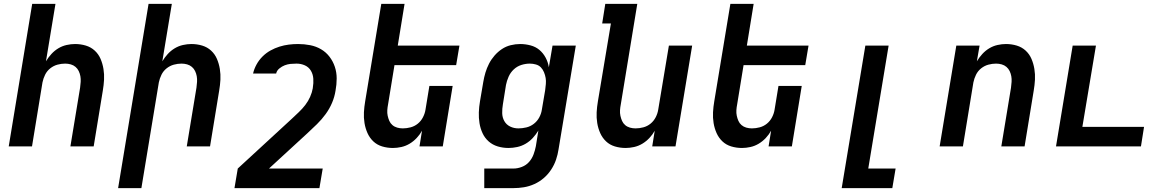

<svg xmlns="http://www.w3.org/2000/svg" viewBox="-20 -755 6040 990"><path d="M25 0 146 -735H266L217 -439Q229 -459 245 -476.5Q261 -494 281 -506Q301 -518 323.5 -523Q346 -528 367 -528Q396 -528 422.5 -520Q449 -512 468.5 -494Q488 -476 498.5 -451.5Q509 -427 513.5 -399.5Q518 -372 516.5 -344Q515 -316 510 -287L463 0H343L393 -303Q395 -318 396 -333Q397 -348 394.5 -362Q392 -376 386 -388.5Q380 -401 369.5 -410Q359 -419 345 -423Q331 -427 316 -427Q296 -427 276 -421.5Q256 -416 239 -402.5Q222 -389 212.5 -369.5Q203 -350 199 -330L145 0Z M589 215 746 -735H866L817 -439Q829 -459 845 -476.5Q861 -494 881 -506Q901 -518 923.5 -523Q946 -528 967 -528Q996 -528 1022.5 -520Q1049 -512 1068.5 -494Q1088 -476 1098.5 -451.5Q1109 -427 1113.5 -399.5Q1118 -372 1116.5 -344Q1115 -316 1110 -287L1063 0H943L993 -303Q995 -318 996 -333Q997 -348 994.5 -362Q992 -376 986 -388.5Q980 -401 969.5 -410Q959 -419 945 -423Q931 -427 916 -427Q896 -427 876 -421.5Q856 -416 839 -402.5Q822 -389 812.5 -369.5Q803 -350 799 -330L709 215Z M1627 215H1189L1206 114L1484 -142Q1502 -159 1520.5 -176.5Q1539 -194 1554 -213.5Q1569 -233 1579 -255.5Q1589 -278 1593 -301V-303Q1597 -326 1595.5 -349Q1594 -372 1583 -390.5Q1572 -409 1552 -418Q1532 -427 1509 -427Q1493 -427 1478 -425.5Q1463 -424 1448.5 -418.5Q1434 -413 1420.5 -402Q1407 -391 1404 -376H1285Q1290 -399 1302.5 -422Q1315 -445 1333.5 -463.5Q1352 -482 1374.5 -494.5Q1397 -507 1421 -514.5Q1445 -522 1469 -525Q1493 -528 1517 -528Q1549 -528 1579.5 -522Q1610 -516 1635.5 -501Q1661 -486 1679 -462.5Q1697 -439 1706.5 -410.5Q1716 -382 1716 -350.5Q1716 -319 1710 -287Q1705 -255 1692 -224.5Q1679 -194 1659 -166.5Q1639 -139 1614.5 -115Q1590 -91 1565 -68L1367 114H1644Z M2006 8Q1977 8 1950.5 0Q1924 -8 1905 -26Q1886 -44 1875 -68.5Q1864 -93 1859.5 -120.5Q1855 -148 1856.5 -176Q1858 -204 1863 -233L1946 -735H2066L2031 -520H2349L2332 -419H2014L1981 -217Q1978 -202 1977 -187Q1976 -172 1979 -158Q1982 -144 1987.5 -131.5Q1993 -119 2003.5 -110Q2014 -101 2028 -97Q2042 -93 2057 -93Q2077 -93 2097.5 -98.5Q2118 -104 2134.5 -117.5Q2151 -131 2161 -150.5Q2171 -170 2174 -190L2194 -312H2314L2263 0H2143L2156 -81Q2145 -61 2128.5 -43.5Q2112 -26 2092 -14Q2072 -2 2049.5 3Q2027 8 2006 8Z M2477 215V114H2628Q2649 114 2671 105.5Q2693 97 2708 80Q2723 63 2731 41.5Q2739 20 2743 -1L2756 -82Q2744 -62 2727.5 -44Q2711 -26 2690.5 -14Q2670 -2 2647 3Q2624 8 2602 8Q2573 8 2546.5 0Q2520 -8 2500 -25.5Q2480 -43 2468.5 -67.5Q2457 -92 2452.5 -119.5Q2448 -147 2449 -175.5Q2450 -204 2455 -233L2472 -333Q2476 -357 2483 -380.5Q2490 -404 2501.5 -426.5Q2513 -449 2530 -468.5Q2547 -488 2568 -502Q2589 -516 2613.5 -522Q2638 -528 2662 -528Q2689 -528 2715.5 -521Q2742 -514 2761.5 -497.5Q2781 -481 2793.5 -457.5Q2806 -434 2810 -408L2829 -520H2949L2860 15Q2856 42 2847 68.5Q2838 95 2822 119.5Q2806 144 2784 163Q2762 182 2735.5 194Q2709 206 2681.5 210.5Q2654 215 2627 215ZM2653 -93Q2673 -93 2694 -98Q2715 -103 2732.5 -116.5Q2750 -130 2760.5 -149.5Q2771 -169 2774 -190L2791 -290Q2793 -306 2794.5 -322Q2796 -338 2793.5 -353Q2791 -368 2785 -382.5Q2779 -397 2769 -407.5Q2759 -418 2743.5 -422.5Q2728 -427 2712 -427Q2690 -427 2668 -420Q2646 -413 2629 -397Q2612 -381 2602.5 -359.5Q2593 -338 2589 -317L2573 -217Q2569 -194 2569.5 -171.5Q2570 -149 2580.5 -130.5Q2591 -112 2610.5 -102.5Q2630 -93 2653 -93Z M3206 8Q3177 8 3150.5 0Q3124 -8 3105 -26Q3086 -44 3075 -68.5Q3064 -93 3059.5 -120.5Q3055 -148 3056.5 -176Q3058 -204 3063 -233L3130 -634H3085L3101 -735H3266L3181 -217Q3178 -202 3177 -187Q3176 -172 3179 -158Q3182 -144 3187.5 -131.5Q3193 -119 3203.5 -110Q3214 -101 3228 -97Q3242 -93 3257 -93Q3277 -93 3297.5 -98.5Q3318 -104 3334.5 -117.5Q3351 -131 3361 -150.5Q3371 -170 3374 -190L3429 -520H3549L3463 0H3343L3356 -81Q3345 -61 3328.5 -43.5Q3312 -26 3292 -14Q3272 -2 3249.5 3Q3227 8 3206 8Z M3806 8Q3777 8 3750.5 0Q3724 -8 3705 -26Q3686 -44 3675 -68.5Q3664 -93 3659.5 -120.5Q3655 -148 3656.5 -176Q3658 -204 3663 -233L3746 -735H3866L3831 -520H4149L4132 -419H3814L3781 -217Q3778 -202 3777 -187Q3776 -172 3779 -158Q3782 -144 3787.5 -131.5Q3793 -119 3803.5 -110Q3814 -101 3828 -97Q3842 -93 3857 -93Q3877 -93 3897.5 -98.5Q3918 -104 3934.5 -117.5Q3951 -131 3961 -150.5Q3971 -170 3974 -190L3994 -312H4114L4063 0H3943L3956 -81Q3945 -61 3928.5 -43.5Q3912 -26 3892 -14Q3872 -2 3849.5 3Q3827 8 3806 8Z M4320 215 4442 -520H4562L4457 114H4598L4581 215Z M4825 0 4911 -520H5031L5017 -439Q5029 -459 5045 -476.5Q5061 -494 5081 -506Q5101 -518 5123.5 -523Q5146 -528 5167 -528Q5196 -528 5222.5 -520Q5249 -512 5268.5 -494Q5288 -476 5298.5 -451.5Q5309 -427 5313.5 -399.5Q5318 -372 5316.5 -344Q5315 -316 5310 -287L5263 0H5143L5193 -303Q5195 -318 5196 -333Q5197 -348 5194.5 -362Q5192 -376 5186 -388.5Q5180 -401 5169.5 -410Q5159 -419 5145 -423Q5131 -427 5116 -427Q5096 -427 5076 -421.5Q5056 -416 5039 -402.5Q5022 -389 5012.5 -369.5Q5003 -350 4999 -330L4945 0Z M5425 0 5511 -520H5631L5561 -101H5879L5863 0Z"/></svg>

Font: Iosevka Extended
Style: Bold Italic
Weight: 700
Width: 7
Italic angle: -9°
Monospace: yes
Designer: Belleve Invis
Foundry: Belleve Invis
Version: Version 32.5.0; ttfautohint (v1.8.4)